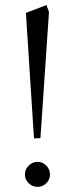

<svg xmlns="http://www.w3.org/2000/svg" viewBox="-20 -729 293 756"><path d="M93 -7.6Q78.1 -22 78.1 -42Q78.1 -62 93 -76.9Q107.9 -91.8 127.9 -91.8Q147.9 -91.8 162.4 -76.9Q176.8 -62 176.8 -42Q176.8 -22 162.4 -7.6Q147.9 6.8 127.9 6.8Q107.9 6.8 93 -7.6ZM82 -678.2 163.1 -709 172.9 -682.1 139.2 -185.1 113.8 -184.1Z"/></svg>

Font: Dehuti
Style: Bold
Weight: 700
Version: Version 1.2